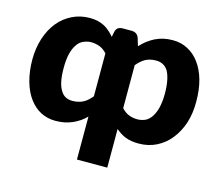

<svg xmlns="http://www.w3.org/2000/svg" viewBox="-99 -654 1087 947"><g transform="rotate(15 444.5 -180.5)"><path d="M522 -358.9V-139.2Q540 -119.6 560.1 -111.8Q580.1 -104 603 -104Q623.5 -104 642.6 -112.3Q659.7 -120.1 673.8 -140.1Q687.5 -161.6 694.3 -188.5Q702.1 -220.7 702.1 -261.7Q702.1 -300.3 695.8 -330.6Q689.9 -358.4 679.7 -376Q669.4 -392.1 653.3 -400.4Q637.7 -408.2 620.1 -408.2Q586.4 -408.2 564 -395.5Q543 -383.8 522 -358.9ZM367.2 -158.2V-377.4Q350.1 -396.5 329.1 -404.8Q307.1 -412.6 286.1 -412.6Q266.6 -412.6 246.6 -403.8Q227.5 -395.5 215.3 -377Q201.2 -356.4 194.3 -328.1Q187 -297.9 187 -255.4Q187 -214.4 192.9 -186.5Q198.2 -160.2 210 -141.6Q220.2 -124.5 235.4 -116.7Q251 -108.9 269 -108.9Q286.6 -108.9 299.8 -112.3Q313.5 -115.2 325.2 -121.6Q337.4 -127.9 347.2 -137.2Q358.9 -147.9 367.2 -158.2ZM501 -492.7 513.2 -453.1Q532.2 -473.1 545.4 -482.9Q567.4 -499 582.5 -506.3Q605 -517.1 625 -521.5Q646.5 -526.4 673.8 -526.4Q714.8 -526.4 749 -508.3Q784.2 -489.7 808.6 -456.5Q834.5 -421.4 848.1 -373.5Q861.8 -324.7 861.8 -261.7Q861.8 -201.7 846.2 -153.3Q829.6 -104 800.3 -67.4Q772 -31.7 730.5 -10.7Q689.5 9.8 640.1 9.8Q600.1 9.8 571.8 -1.5Q546.4 -11.7 522 -32.7V164.6H367.2V-54.7Q351.6 -39.1 336.4 -28.8Q315.9 -15.6 301.3 -9.3Q280.3 -0.5 261.2 3.4Q239.3 7.8 214.8 7.8Q173.8 7.8 140.1 -9.3Q106 -26.9 80.6 -61Q55.2 -95.2 41.5 -143.6Q26.9 -195.3 26.9 -255.4Q26.9 -312.5 43 -363.3Q59.1 -413.1 88.4 -449.7Q117.2 -485.4 158.7 -505.9Q199.7 -526.4 249 -526.4Q271.5 -526.4 290.5 -522Q306.6 -518.1 324.2 -509.3Q337.9 -502 352.1 -489.3Q362.8 -480 376.5 -464.4L381.8 -490.7Q385.3 -506.3 395 -512.7Q403.8 -518.6 418.9 -518.6H462.9Q492.2 -518.6 501 -492.7Z"/></g></svg>

Font: Lato-ExtraBold
Style: Regular
Weight: 500
Designer: Lukasz Dziedzic with Adam Twardoch and Botio Nikoltchev
Foundry: tyPoland Lukasz Dziedzic
Version: ""